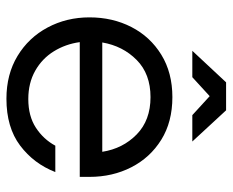

<svg xmlns="http://www.w3.org/2000/svg" viewBox="-83 -632 723 597"><g transform="rotate(90 278.5 -333.5)"><path d="M287 8Q211 8 154 -26.5Q97 -61 65.5 -120Q34 -179 34 -250Q34 -322 64 -380.5Q94 -439 150 -473.5Q206 -508 282 -508Q359 -508 414.5 -473.5Q470 -439 500 -380.5Q530 -322 530 -250V-220H111Q117 -176 139.5 -139.5Q162 -103 200 -81.5Q238 -60 288 -60Q341 -60 377 -83.5Q413 -107 433 -144H515Q489 -77 432.5 -34.5Q376 8 287 8ZM112 -290H452Q442 -354 398 -397Q354 -440 282 -440Q210 -440 166.5 -397Q123 -354 112 -290ZM138 -570 236 -675H323L420 -570H338L279 -624L220 -570Z"/></g></svg>

Font: Questrial
Style: Regular
Weight: 400
Designer: Joe Prince, Laura Meseguer
Foundry: Joe Prince, Laura Meseguer
Version: Version 2.000; ttfautohint (v1.8.3)